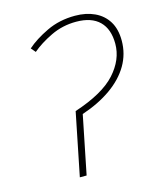

<svg xmlns="http://www.w3.org/2000/svg" viewBox="-103 -746 679 820"><g transform="rotate(-15 236.0 -336.0)"><path d="M148 0 204 -278Q332 -320 387 -381Q442 -442 442 -512Q442 -577 407 -611.5Q372 -646 304 -646Q244 -646 192 -621Q140 -596 105 -566L88 -586Q124 -618 180.5 -645Q237 -672 306 -672Q355 -672 392.5 -654.5Q430 -637 451 -603Q472 -569 472 -518Q472 -459 443 -409.5Q414 -360 359.5 -321.5Q305 -283 230 -258L178 0Z"/></g></svg>

Font: Source Sans 3 ExtraLight
Style: Italic
Weight: 250
Italic angle: -11°
Designer: Paul D. Hunt
Foundry: Adobe
Version: Version 3.046;hotconv 1.0.118;makeotfexe 2.5.65603